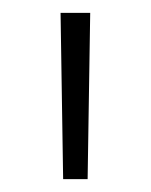

<svg xmlns="http://www.w3.org/2000/svg" viewBox="-20 -720 234 298"><path d="M78 -442 74 -700H120L116 -442Z"/></svg>

Font: Montserrat Z Light
Style: Regular
Weight: 300
Designer: Julieta Ulanovsky
Foundry: Julieta Ulanovsky
Version: Version 8.000